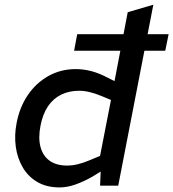

<svg xmlns="http://www.w3.org/2000/svg" viewBox="-20 -790 738 817"><path d="M233.5 7.5Q177.8 7.5 138.3 -15.9Q98.8 -39.2 76.2 -78.7Q53.5 -118.1 47.1 -166Q40.7 -213.9 50.2 -263.8Q62.5 -332.1 97.6 -384.3Q132.7 -436.5 185.5 -466.3Q238.3 -496 302.2 -496Q335.8 -496 369.1 -487.2Q402.5 -478.4 438.2 -459.4L487.9 -434.5L464 -427.3L523.5 -738L632.5 -770L483.1 0H405.9L409.4 -86L401.6 -105.1L452.2 -364.7L412.1 -381.3Q391.3 -390.2 365.7 -397Q340.1 -403.8 317.3 -403.8Q273.7 -403.8 240 -387.1Q206.4 -370.5 184.2 -337.8Q162.1 -305.1 152.3 -254.9Q142 -202.5 152.5 -164.1Q163 -125.8 191.8 -105.6Q220.6 -85.5 265.2 -85.5Q288.3 -85.5 312.2 -91.4Q336.2 -97.4 362.3 -108.5L412.1 -129.3L419.5 -66.8L375.5 -39.7Q338.4 -18.2 302.5 -5.4Q266.6 7.5 233.5 7.5ZM295.3 -574.2 308.6 -644.5H697.5L683.2 -574.2Z"/></svg>

Font: REM Medium
Style: Italic
Weight: 500
Italic angle: -11°
Designer: Octavio Pardo
Foundry: Ashler Design
Version: Version 1.005;gftools[0.9.28]